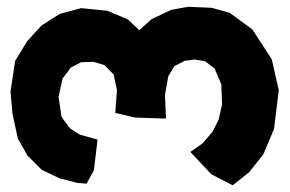

<svg xmlns="http://www.w3.org/2000/svg" viewBox="-20 -516 848 562"><path d="M531.2 -496.1 481.4 -487.3 423.8 -460 387.7 -427.7 354.5 -459 294.9 -484.4 217.8 -492.2 155.3 -475.6 101.6 -441.4 59.6 -395.5 24.4 -337.9 10.7 -248 16.6 -182.6 32.2 -110.4 60.5 -60.5 102.5 -18.6 154.3 5.9 207 19.5 233.4 21.5 254.9 -17.6 265.6 -107.4 212.9 -122.1 184.6 -140.6 160.2 -173.8 151.4 -232.4 163.1 -286.1 187.5 -318.4 217.8 -334 253.9 -335 286.1 -325.2 312.5 -297.9 322.3 -252.9 317.4 -185.5 375 -171.9 465.8 -168.9 462.9 -238.3 472.7 -293 490.2 -322.3 520.5 -337.9 549.8 -341.8 580.1 -336.9 608.4 -315.4 627.9 -268.6 629.9 -210.9 620.1 -166 602.5 -130.9 572.3 -95.7 537.1 -71.3 598.6 -5.9 661.1 26.4 709 -11.7 751 -64.5 782.2 -138.7 795.9 -252 775.4 -342.8 718.8 -429.7 652.3 -478.5 599.6 -493.2Z"/></svg>

Font: MaokenAssortedSans-TC
Style: Regular
Weight: 500
Version: Version 0.83